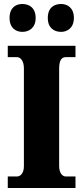

<svg xmlns="http://www.w3.org/2000/svg" viewBox="-20 -944 416 964"><path d="M287 -784C317 -784 351 -803 351 -854C351 -906 317 -924 287 -924C252 -924 220 -906 220 -854C220 -803 252 -784 287 -784ZM92 -784C125 -784 159 -803 159 -854C159 -906 125 -924 92 -924C60 -924 28 -906 28 -854C28 -803 60 -784 92 -784ZM19 0H359V-58H310C293 -58 277 -76 277 -110V-600C277 -641 289 -657 310 -657H359V-714H19V-657H66C81 -657 100 -641 100 -601V-109C100 -73 81 -58 66 -58H19Z"/></svg>

Font: Noto Serif Bengali Condensed Black
Style: Regular
Weight: 900
Width: 3
Designer: Juan Bruce, Universal Thirst, Indian Type Foundry and the Monotype Design Team.
Foundry: Monotype Imaging Inc.
Version: Version 2.003